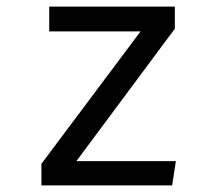

<svg xmlns="http://www.w3.org/2000/svg" viewBox="-20 -560 655 580"><path d="M508.2 -473.3 210.8 -73.3H511.3L500 0H105.1V-65.1L404.6 -465.1H128.7V-540H508.2Z"/></svg>

Font: Fira Code Fixed
Style: Regular
Weight: 400
Monospace: yes
Designer: Carrois Corporate, Edenspiekermann AG, Nikita Prokopov
Foundry: Carrois Corporate, Edenspiekermann AG, Nikita Prokopov
Version: Version 5.002